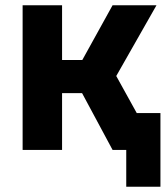

<svg xmlns="http://www.w3.org/2000/svg" viewBox="-20 -570 640 730"><path d="M66 0V-550H216V-342H293L408 -550H575L422 -281L500 -140H590V140H460V0H408L292 -216H216V0Z"/></svg>

Font: NKDuy Mono ExtraBold
Style: Regular
Weight: 800
Monospace: yes
Designer: NKDuy
Foundry: NKDuy
Version: Version 2.251; ttfautohint (v1.8.4.7-5d5b)